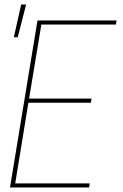

<svg xmlns="http://www.w3.org/2000/svg" viewBox="-20 -825 540 845"><path d="M24 0 145 -735H493L490 -717H162L108 -391H383L380 -373H105L47 -18H375L372 0ZM41 -661 73 -805H95L58 -661Z"/></svg>

Font: Iosevka Thin Oblique
Style: Regular
Weight: 100
Italic angle: -9°
Monospace: yes
Designer: Belleve Invis
Foundry: Belleve Invis
Version: Version 32.5.0; ttfautohint (v1.8.4)